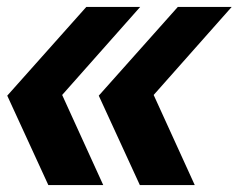

<svg xmlns="http://www.w3.org/2000/svg" viewBox="-20 -536 691 556"><path d="M120 0 1 -259 230 -516H386L160 -261L279 0ZM385 0 266 -259 495 -516H651L425 -261L544 0Z"/></svg>

Font: Red Hat Mono
Style: Bold Italic
Weight: 700
Italic angle: -12°
Monospace: yes
Designer: Pentagram, MCKL
Foundry: Pentagram, MCKL
Version: Version 1.023; ttfautohint (v1.8.3)